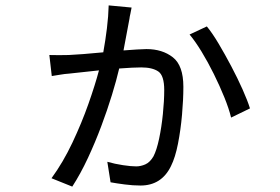

<svg xmlns="http://www.w3.org/2000/svg" viewBox="-20 -638 1040 712"><path d="M747 -540Q767 -516 790.5 -476.5Q814 -437 837.5 -392.5Q861 -348 879.5 -306.5Q898 -265 907 -236L837 -202Q829 -235 812 -277Q795 -319 773 -363.5Q751 -408 727.5 -446.5Q704 -485 683 -510ZM163 -434Q199 -433 235 -434Q255 -435 289.5 -437.5Q324 -440 363 -444Q371 -488 376.5 -533Q382 -578 383 -618L468 -610Q466 -597 463.5 -587Q461 -577 460 -568L438 -451Q465 -453 487.5 -454.5Q510 -456 523 -456Q582 -456 621 -425.5Q660 -395 660 -316Q660 -269 655 -212.5Q650 -156 640 -105Q630 -54 614 -22Q579 50 501 50Q473 50 442.5 46Q412 42 390 38L378 -38Q406 -30 436 -25.5Q466 -21 485 -21Q502 -21 519 -28.5Q536 -36 549 -58Q561 -81 570 -123.5Q579 -166 584 -215Q589 -264 589 -304Q589 -358 567 -373Q545 -388 504 -388Q490 -388 469 -387Q448 -386 422 -384Q412 -341 395 -285.5Q378 -230 355.5 -170Q333 -110 306 -52Q279 6 248 54L171 23Q214 -36 248.5 -109Q283 -182 308 -253Q333 -324 347 -377L236 -365Q220 -364 203 -361Q186 -358 172 -356Z"/></svg>

Font: Go Noto Kurrent-Regular
Style: Regular
Weight: 400
Designer: Monotype Design Team
Foundry: Monotype Imaging Inc.
Version: Version 2.012; ttfautohint (v1.8.4.7-5d5b)